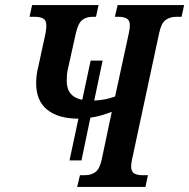

<svg xmlns="http://www.w3.org/2000/svg" viewBox="-20 -734 743 754"><path d="M253 -104 288 -268Q209 -268 165.5 -303Q122 -338 122 -407Q122 -421 123.5 -435.5Q125 -450 129 -466L159 -604Q162 -621 162 -634Q162 -654 150 -661Q138 -668 118 -668H96L106 -714H367L357 -668H343Q319 -668 303 -655.5Q287 -643 278 -604L248 -469Q244 -454 243 -441Q242 -428 242 -417Q242 -354 303 -342L336 -496H383L350 -339Q394 -341 432 -355L486 -604Q490 -622 490 -634Q490 -654 478 -661Q466 -668 446 -668H431L442 -714H703L693 -668H672Q648 -668 630.5 -655.5Q613 -643 605 -604L499 -110Q495 -93 495 -80Q495 -60 507 -53Q519 -46 538 -46H561L551 0H283L294 -46H314Q338 -46 355 -58.5Q372 -71 380 -110L419 -295Q401 -288 379.5 -281.5Q358 -275 335 -272L300 -104Z"/></svg>

Font: Noto Serif ExtraCondensed SemiBold
Style: Italic
Weight: 600
Width: 2
Italic angle: -12°
Designer: Monotype Design Team
Foundry: Monotype Imaging Inc.
Version: Version 2.013